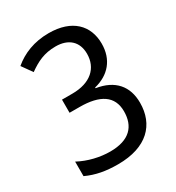

<svg xmlns="http://www.w3.org/2000/svg" viewBox="-176 -832 872 950"><g transform="rotate(-30 260.0 -357.0)"><path d="M448 -548C448 -652 379 -724 246 -724C162 -724 95 -696 44 -653L86 -594C134 -628 177 -650 243 -650C316 -650 360 -610 360 -541C360 -460 303 -406 198 -406H139V-331H196C312 -331 376 -291 376 -203C376 -118 329 -64 218 -64C160 -64 96 -79 42 -108V-25C96 0 151 10 220 10C386 10 466 -76 466 -200C466 -294 414 -356 311 -372V-376C396 -397 448 -457 448 -548Z"/></g></svg>

Font: Noto Sans Lao Looped SemiCondensed
Style: Regular
Weight: 400
Width: 4
Designer: Mark Frömberg, Ben Mitchell
Foundry: The Fontpad Ltd
Version: Version 1.002